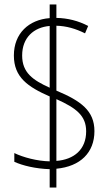

<svg xmlns="http://www.w3.org/2000/svg" viewBox="-20 -846 492 858"><path d="M202 -90V-8H232V-92C339 -102 402 -164 402 -260C402 -351 342 -395 232 -441V-731C276 -730 318 -718 360 -697L374 -730C330 -753 283 -765 232 -766V-826H202V-765C109 -758 42 -697 42 -598C42 -501 104 -458 202 -415V-125C146 -126 83 -143 44 -162V-123C81 -106 139 -92 202 -90ZM202 -730V-454C127 -488 79 -521 79 -598C79 -678 131 -724 202 -730ZM232 -127V-403C321 -363 365 -329 365 -259C365 -178 311 -133 232 -127Z"/></svg>

Font: Noto Sans Malayalam UI Condensed ExtraLight
Style: Regular
Weight: 200
Width: 3
Designer: Jelle Bosma - Monotype Design Team
Foundry: Monotype Imaging Inc.
Version: Version 2.104